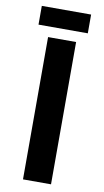

<svg xmlns="http://www.w3.org/2000/svg" viewBox="-98 -933 530 978"><g transform="rotate(10 167.5 -443.5)"><path d="M95 -736H240V0H95ZM36 -887H291V-790H36Z"/></g></svg>

Font: Reem Kufi Ink
Style: Bold
Weight: 700
Designer: Khaled Hosny
Version: Version 1.002